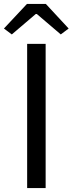

<svg xmlns="http://www.w3.org/2000/svg" viewBox="-38 -956 369 976"><path d="M100 0H194V-733H100ZM-18 -811 22 -781 144 -885H149L271 -781L311 -811L195 -936H99Z"/></svg>

Font: Kinto Sans
Style: Regular
Weight: 400
Designer: Authors: Ryoko NISHIZUKA  (kana & ideographs); Paul D. Hunt (Latin, Greek & Cyrillic); Wenlong ZHANG  (bopomofo); Sandol
Foundry: Adobe Systems Incorporated, ookami Inc.
Version: Version 0.001